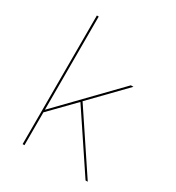

<svg xmlns="http://www.w3.org/2000/svg" viewBox="-169 -799 824 901"><g transform="rotate(30 243.0 -348.5)"><path d="M227 -307 101 -178V0H91V-697H101V-192L393 -493H407L234 -315L444 0H432Z"/></g></svg>

Font: HK Grotesk Thin
Style: Regular
Weight: 100
Designer: Alfredo Marco Pradil
Foundry: Hanken Design Co.
Version: Version 3.001